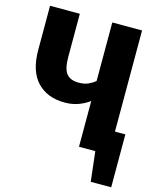

<svg xmlns="http://www.w3.org/2000/svg" viewBox="-125 -781 851 1034"><g transform="rotate(15 300.0 -263.5)"><path d="M537 -129H595V166H481L462 0H371V-255Q342 -234 308.5 -222Q275 -210 234 -210Q137 -210 80.5 -269.5Q24 -329 24 -447V-693H190V-452Q190 -386 211.5 -359.5Q233 -333 279 -333Q311 -333 333 -343Q355 -353 371 -367V-693H537Z"/></g></svg>

Font: Qzxlaeiskcpccdgjqmyffctclhy
Style: Regular
Weight: 700
Monospace: yes
Designer: Carrois Corporate & Edenspiekermann
Foundry: Carrois Corporate GbR & Edenspiekermann AG
Version: Version 2.001